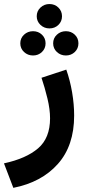

<svg xmlns="http://www.w3.org/2000/svg" viewBox="-42 -656 425 942"><path d="M138.2 -576.2Q138.2 -601.6 156.5 -618.9Q174.8 -636.2 200.7 -636.2Q226.6 -636.2 244.4 -618.9Q262.2 -601.6 262.2 -576.2Q262.2 -550.8 244.4 -533.7Q226.6 -516.6 200.7 -516.6Q174.8 -516.6 156.5 -533.9Q138.2 -551.3 138.2 -576.2ZM218.8 -443.4Q218.8 -468.8 237.1 -485.8Q255.4 -502.9 281.2 -502.9Q307.1 -502.9 325 -485.8Q342.8 -468.8 342.8 -443.4Q342.8 -418 325 -400.9Q307.1 -383.8 281.2 -383.8Q255.4 -383.8 237.1 -400.9Q218.8 -418 218.8 -443.4ZM57.6 -443.4Q57.6 -468.8 75.9 -485.8Q94.2 -502.9 120.1 -502.9Q146 -502.9 163.8 -485.8Q181.6 -468.8 181.6 -443.4Q181.6 -418 163.8 -400.9Q146 -383.8 120.1 -383.8Q94.2 -383.8 75.9 -400.9Q57.6 -418 57.6 -443.4ZM23.4 265.6 -22.5 145.5Q85.9 122.1 144.8 71.8Q203.6 21.5 203.6 -75.7Q203.6 -119.6 190.7 -173.1Q177.7 -226.6 161.6 -274.4L283.2 -314.5Q301.8 -261.7 311.8 -202.9Q321.8 -144 321.8 -88.9Q321.8 58.6 241.9 148.4Q162.1 238.3 23.4 265.6Z"/></svg>

Font: Vazirmatn RD
Style: Bold
Weight: 700
Designer: Saber Rastikerdar
Foundry: Saber Rastikerdar
Version: Version 32.102